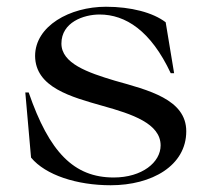

<svg xmlns="http://www.w3.org/2000/svg" viewBox="-20 -535 617 569"><path d="M308 14C430 14 532 -44 532 -146C532 -241 419 -268 320 -296C240 -320 162 -347 162 -406C162 -469 228 -492 275 -492C352 -492 427 -444 486 -318H496L471 -469C433 -498 368 -515 294 -515C187 -515 84 -458 84 -369C85 -276 190 -248 285 -221C371 -197 456 -169 456 -104C456 -54 401 -9 317 -9C199 -9 126 -84 65 -261H55L72 -68C115 -16 208 14 308 14Z"/></svg>

Font: Sprat
Style: Regular
Weight: 400
Designer: Ethan Nakache
Foundry: Collletttivo
Version: Version 2.000;Glyphs 3.2 (3217)